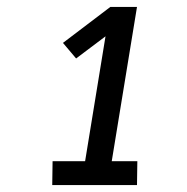

<svg xmlns="http://www.w3.org/2000/svg" viewBox="-20 -858 540 555"><path d="M376 -323H131L132 -392H226L285 -753L200 -689L162 -734L299 -838H376L303 -392H377Z"/></svg>

Font: Iosevka Custom
Style: Italic
Weight: 400
Italic angle: -9°
Monospace: yes
Designer: Belleve Invis
Foundry: Belleve Invis
Version: Version 30.3.3; ttfautohint (v1.8.3)